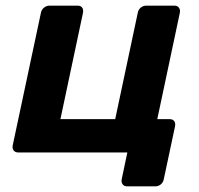

<svg xmlns="http://www.w3.org/2000/svg" viewBox="-20 -540 706 680"><path d="M430 120Q420 120 414.5 113Q409 106 411 95L431 0H45Q34 0 28.5 -7Q23 -14 25 -25L125 -495Q127 -506 136 -513Q145 -520 155 -520H255Q266 -520 271 -513Q276 -506 274 -495L194 -118H388L468 -495Q470 -506 478.5 -513Q487 -520 498 -520H598Q608 -520 613.5 -513Q619 -506 617 -495L537 -118H581Q592 -118 597 -111Q602 -104 600 -93L560 95Q558 106 549.5 113Q541 120 530 120Z"/></svg>

Font: Rubik SemiBold
Style: Italic
Weight: 600
Italic angle: -12°
Designer: Hubert and Fischer
Foundry: Hubert and Fischer
Version: Version 2.300;gftools[0.9.30]